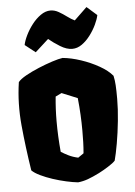

<svg xmlns="http://www.w3.org/2000/svg" viewBox="-57 -863 643 916"><g transform="rotate(-5 264.5 -405.0)"><path d="M279.8 9.8Q255.4 7.3 223.6 0.2Q191.9 -6.8 159.9 -17.3Q127.9 -27.8 101.6 -40.5Q75.2 -53.2 62 -66.4Q44.4 -178.2 34.4 -284.2Q24.4 -390.1 39.6 -491.2Q50.3 -504.9 78.1 -520.5Q106 -536.1 140.6 -550.5Q175.3 -564.9 207 -575.2Q238.8 -585.4 257.3 -587.9Q298.3 -584 344.5 -568.6Q390.6 -553.2 430.7 -530.5Q470.7 -507.8 492.2 -481.9Q497.1 -460 498.5 -435.8Q500 -411.6 500 -370.6Q500 -322.3 494.1 -265.6Q488.3 -209 479.5 -158.7Q470.7 -108.4 462.4 -78.1Q453.1 -67.4 428.2 -51.8Q403.3 -36.1 382.3 -25.4Q351.1 -9.8 327.4 -1.2Q303.7 7.3 279.8 9.8ZM290.5 -107.4 317.4 -126Q319.8 -152.8 320.6 -179.9Q321.3 -207 321.3 -234.4Q321.3 -271.5 319.3 -310.1Q317.4 -348.6 313 -390.6L237.8 -421.4L208.5 -407.2Q202.6 -348.6 202.6 -289.6Q202.6 -253.4 204.3 -216.6Q206.1 -179.7 209.5 -142.6Q224.6 -132.8 244.9 -122.8Q265.1 -112.8 290.5 -107.4ZM132.3 -626 82.5 -665Q86.4 -685.1 99.1 -711.2Q111.8 -737.3 130.6 -761.7Q149.4 -786.1 172.4 -802.2Q195.3 -818.4 219.2 -818.4Q239.3 -818.4 258.5 -807.4Q277.8 -796.4 296.1 -782.7Q314.5 -769 331.1 -761.2L392.1 -819.8L440.4 -777.3Q436.5 -757.3 424.3 -731.7Q412.1 -706.1 394 -682.1Q376 -658.2 354 -642.6Q332 -627 307.6 -627Q280.8 -627 250.2 -645.8Q219.7 -664.6 196.3 -684.1Z"/></g></svg>

Font: Fruktur
Style: Regular
Weight: 400
Designer: Viktoriya Grabowska, Eben Sorkin
Foundry: Viktoriya Grabowska
Version: Version 1.008; ttfautohint (v1.8.4.7-5d5b)